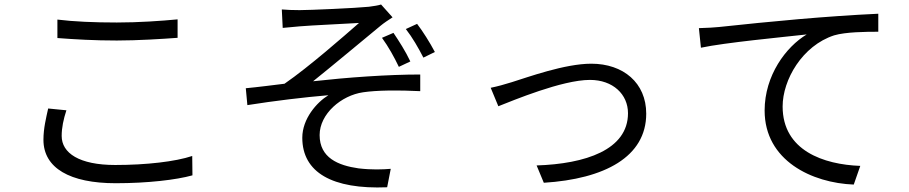

<svg xmlns="http://www.w3.org/2000/svg" viewBox="-20 -789 4040 853"><path d="M235 -702V-620C314 -614 399 -609 499 -609C592 -609 701 -616 769 -621V-703C697 -696 595 -689 499 -689C399 -689 307 -693 235 -702ZM275 -299 194 -307C185 -266 173 -219 173 -168C173 -42 291 25 494 25C636 25 763 10 835 -10L834 -96C759 -71 630 -56 492 -56C332 -56 254 -109 254 -185C254 -222 262 -259 275 -299Z M1232 -747 1236 -665C1257 -667 1287 -670 1312 -672C1355 -676 1530 -684 1575 -687C1511 -631 1353 -492 1244 -417C1194 -411 1126 -402 1072 -397L1079 -322C1199 -341 1332 -357 1439 -366C1388 -335 1323 -262 1323 -177C1323 -23 1456 53 1700 43L1716 -39C1681 -36 1632 -34 1573 -41C1482 -54 1400 -88 1400 -189C1400 -283 1496 -365 1593 -379C1653 -388 1749 -389 1847 -384V-458C1703 -458 1523 -445 1371 -428C1451 -492 1596 -613 1670 -674C1684 -686 1710 -703 1724 -712L1673 -769C1661 -765 1642 -762 1619 -759C1561 -753 1355 -744 1311 -744C1281 -744 1256 -745 1232 -747ZM1833 -683 1783 -660C1812 -623 1839 -576 1861 -533L1912 -558C1890 -600 1857 -652 1833 -683ZM1728 -643 1677 -621C1706 -581 1731 -536 1752 -492L1803 -516C1782 -561 1751 -609 1728 -643Z M2160 -399 2194 -317C2258 -342 2477 -434 2601 -434C2703 -434 2770 -370 2770 -286C2770 -123 2580 -61 2364 -54L2396 23C2666 6 2851 -92 2851 -284C2851 -421 2749 -506 2607 -506C2489 -506 2325 -446 2254 -424C2222 -414 2190 -405 2160 -399Z M3085 -664 3094 -577C3202 -600 3457 -624 3564 -636C3472 -581 3377 -454 3377 -298C3377 -75 3588 24 3773 31L3802 -52C3639 -58 3457 -120 3457 -316C3457 -434 3544 -586 3686 -632C3737 -647 3825 -648 3882 -648V-728C3647 -717 3407 -694 3174 -669C3155 -667 3123 -665 3085 -664Z"/></svg>

Font: DAIFUKU Sans JP
Style: Regular
Weight: 400
Designer: Original font ‘Source Han Sans JP’ : Ryoko NISHIZUKA  (kana, bopomofo & ideographs); Paul D. Hunt (Latin, Greek & Cyrill
Foundry: Daifuku
Version: Version 1.001